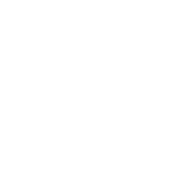

<svg xmlns="http://www.w3.org/2000/svg" viewBox="-20 -470 440 440"><path d="M300 -150Q300 -150 300 -150Q300 -150 300 -150Q300 -150 300 -150Q300 -150 300 -150Q300 -150 300 -150Q300 -150 300 -150Q300 -150 300 -150Q300 -150 300 -150Q300 -150 300 -150Q300 -150 300 -150Q300 -150 300 -150Q300 -150 300 -150ZM300 -250Q300 -250 300 -250Q300 -250 300 -250Q300 -250 300 -250Q300 -250 300 -250Q300 -250 300 -250Q300 -250 300 -250Q300 -250 300 -250Q300 -250 300 -250Q300 -250 300 -250Q300 -250 300 -250Q300 -250 300 -250Q300 -250 300 -250ZM300 -350Q300 -350 300 -350Q300 -350 300 -350Q300 -350 300 -350Q300 -350 300 -350Q300 -350 300 -350Q300 -350 300 -350Q300 -350 300 -350Q300 -350 300 -350Q300 -350 300 -350Q300 -350 300 -350Q300 -350 300 -350Q300 -350 300 -350ZM200 -450Q200 -450 200 -450Q200 -450 200 -450Q200 -450 200 -450Q200 -450 200 -450Q200 -450 200 -450Q200 -450 200 -450Q200 -450 200 -450Q200 -450 200 -450Q200 -450 200 -450Q200 -450 200 -450Q200 -450 200 -450Q200 -450 200 -450ZM100 -350Q100 -350 100 -350Q100 -350 100 -350Q100 -350 100 -350Q100 -350 100 -350Q100 -350 100 -350Q100 -350 100 -350Q100 -350 100 -350Q100 -350 100 -350Q100 -350 100 -350Q100 -350 100 -350Q100 -350 100 -350Q100 -350 100 -350ZM100 -250Q100 -250 100 -250Q100 -250 100 -250Q100 -250 100 -250Q100 -250 100 -250Q100 -250 100 -250Q100 -250 100 -250Q100 -250 100 -250Q100 -250 100 -250Q100 -250 100 -250Q100 -250 100 -250Q100 -250 100 -250Q100 -250 100 -250ZM100 -150Q100 -150 100 -150Q100 -150 100 -150Q100 -150 100 -150Q100 -150 100 -150Q100 -150 100 -150Q100 -150 100 -150Q100 -150 100 -150Q100 -150 100 -150Q100 -150 100 -150Q100 -150 100 -150Q100 -150 100 -150Q100 -150 100 -150ZM200 -50Q200 -50 200 -50Q200 -50 200 -50Q200 -50 200 -50Q200 -50 200 -50Q200 -50 200 -50Q200 -50 200 -50Q200 -50 200 -50Q200 -50 200 -50Q200 -50 200 -50Q200 -50 200 -50Q200 -50 200 -50Q200 -50 200 -50Z"/></svg>

Font: TINY 5x3
Style: Regular
Weight: 400
Designer: Jack Halten Fahnestock
Foundry: Velvetyne Type Foundry
Version: Version 1.002